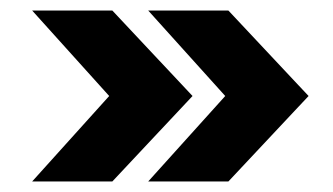

<svg xmlns="http://www.w3.org/2000/svg" viewBox="-20 -435 631 364"><path d="M193 -91H41L187 -253L41 -415H193L345 -253ZM565 -253 413 -91H261L407 -253L261 -415H413Z"/></svg>

Font: Hind Vadodara
Style: Bold
Weight: 700
Designer: Hitesh Malaviya
Foundry: Indian Type Foundry
Version: Version 0.702;PS 1.0;hotconv 1.0.81;makeotf.lib2.5.63406